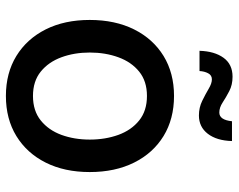

<svg xmlns="http://www.w3.org/2000/svg" viewBox="-98 -691 800 644"><g transform="rotate(90 302.0 -369.0)"><path d="M301.8 11.2Q225.1 11.2 167.7 -23.9Q110.4 -59.1 78.6 -122.3Q46.9 -185.5 46.9 -270Q46.9 -355 78.6 -418.7Q110.4 -482.4 167.7 -517.6Q225.1 -552.7 301.8 -552.7Q378.9 -552.7 436.3 -517.6Q493.7 -482.4 525.4 -418.7Q557.1 -355 557.1 -270Q557.1 -185.5 525.4 -122.3Q493.7 -59.1 436.3 -23.9Q378.9 11.2 301.8 11.2ZM301.8 -79.6Q351.6 -79.6 384 -105.7Q416.5 -131.8 432.4 -175Q448.2 -218.3 448.2 -270Q448.2 -322.3 432.4 -366Q416.5 -409.7 384 -435.8Q351.6 -461.9 301.8 -461.9Q252.4 -461.9 220.2 -435.8Q188 -409.7 172.1 -366Q156.2 -322.3 156.2 -270Q156.2 -218.3 172.1 -175Q188 -131.8 220.2 -105.7Q252.4 -79.6 301.8 -79.6ZM367.2 -636.2Q340.8 -636.2 318.4 -647.2Q295.9 -658.2 277.8 -668.9Q259.8 -679.7 246.1 -679.7Q232.4 -679.7 225.8 -667.2Q219.2 -654.8 218.3 -638.2H150.4Q151.9 -688.5 173.8 -718.8Q195.8 -749 237.3 -749Q264.6 -749 285.6 -738Q306.6 -727.1 323.7 -715.8Q340.8 -704.6 357.4 -704.6Q382.3 -704.6 386.7 -747.1H453.1Q451.7 -695.8 428.7 -666Q405.8 -636.2 367.2 -636.2Z"/></g></svg>

Font: Inter Medium
Style: Regular
Weight: 500
Designer: Rasmus Andersson
Foundry: rsms
Version: Version 4.001;git-9221beed3